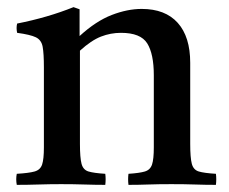

<svg xmlns="http://www.w3.org/2000/svg" viewBox="-20 -517 643 538"><path d="M340 1Q338 -15 340 -30Q371 -32 386 -36.5Q401 -41 406 -56Q411 -71 411 -104V-306Q411 -366 392.5 -395.5Q374 -425 319 -425Q290 -425 263 -414.5Q236 -404 204 -375V-114Q204 -75 208.5 -58Q213 -41 228 -36.5Q243 -32 275 -30Q277 -15 275 1Q247 1 216.5 0Q186 -1 151 -1Q119 -1 88 0Q57 1 27 1Q24 -15 27 -30Q61 -32 77 -36.5Q93 -41 98 -56Q103 -71 103 -104V-328Q103 -367 99.5 -386Q96 -405 80.5 -412.5Q65 -420 28 -425Q25 -439 28 -451Q114 -468 186 -497L203 -491V-416Q249 -458 293 -475Q337 -492 377 -492Q443 -492 478 -453Q513 -414 513 -341V-114Q513 -75 517.5 -58Q522 -41 537 -36.5Q552 -32 585 -30Q587 -15 585 1Q555 1 526.5 0Q498 -1 460 -1Q423 -1 395.5 0Q368 1 340 1Z"/></svg>

Font: Tiro Bangla
Style: Regular
Weight: 400
Designer: Bangla: John Hudson & Fiona Ross. Latin: John Hudson.
Foundry: Tiro Typeworks Ltd.
Version: Version 1.60